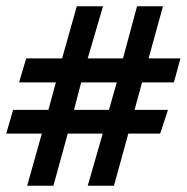

<svg xmlns="http://www.w3.org/2000/svg" viewBox="-20 -587 598 615"><path d="M67 8 114 -159H0L22 -235H135L159 -323H41L64 -400H179L226 -567H310L261 -400H374L419 -567H502L456 -400H558L537 -323H435L411 -235H518L493 -159H391L345 8H261L309 -159H197L151 8ZM217 -235H329L354 -323H240Z"/></svg>

Font: Manuale
Style: Regular
Weight: 400
Designer: Eduardo Tunni / Pablo Cosgaya
Foundry: Eduardo Tunni / Pablo Cosgaya
Version: Version 1.002